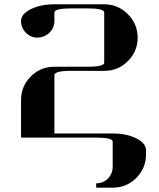

<svg xmlns="http://www.w3.org/2000/svg" viewBox="-20 -635 732 886"><path d="M77.1 0V-172.9Q77.1 -237.3 122.1 -282.2Q167 -327.1 231 -327.1H384.8Q461.9 -327.1 460.9 -346.2V-577.1Q460.9 -596.2 384.8 -596.2H308.1Q231 -596.2 231 -577.1V-538.1Q231 -505.9 208 -483.9Q185.5 -462.4 153.3 -461.4Q122.6 -460.9 99.6 -483.9Q77.1 -506.3 77.1 -538.6Q77.1 -569.8 122.1 -592.8Q168 -615.2 231 -615.2H460.9Q524.4 -615.2 569.8 -569.8Q615.2 -524.4 615.2 -460.9Q615.2 -397.9 569.8 -352.5Q525.4 -308.1 460.9 -308.1H308.1Q231 -308.1 231 -288.1V-19H500Q564.5 -19 608.9 3.4Q653.8 26.4 653.8 58.1V77.1Q653.8 141.1 608.9 186Q564 231 500 231H423.8V210.9Q456.1 210.9 478 189Q500 166 500 134.8V19Q500 0 423.8 0Z"/></svg>

Font: Hjet
Style: Regular
Weight: 400
Designer: T. Christopher White
Version: Version 1.2